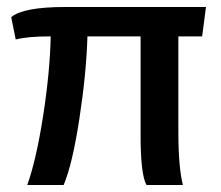

<svg xmlns="http://www.w3.org/2000/svg" viewBox="-20 -508 633 549"><path d="M503 21H399Q382 -8 382 -122V-404H230Q227 -299 207 -168.5Q187 -38 162 21H58Q84 -52 103.5 -178Q123 -304 125 -404Q58 -404 25 -395L12 -459Q47 -488 166 -488H569L558 -404H490V-133Q490 -29 503 21Z"/></svg>

Font: Gmarket Sans TTF Medium
Style: Regular
Weight: 500
Designer: Creative Director : Sungho Lee; Art Director : Kiwoong Choi; Project Manager : Sori Yang, Jongwook Yoon; Font Designer :
Foundry: Sandoll Inc.
Version: Version 1.000;hotconv 1.0.109;makeotfexe 2.5.65596